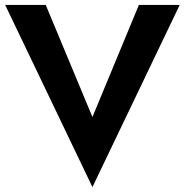

<svg xmlns="http://www.w3.org/2000/svg" viewBox="-20 -720 751 781"><path d="M356 -244 545 -700H711L356 41L1 -700H166Z"/></svg>

Font: Jost* Semi
Style: Regular
Weight: 600
Version: Version 3.7